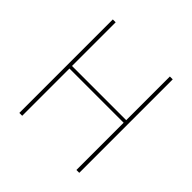

<svg xmlns="http://www.w3.org/2000/svg" viewBox="-167 -784 928 928"><g transform="rotate(45 297.0 -319.5)"><path d="M112 0H92.5V-639H112ZM502 0H482.5V-639H502ZM103.5 -340.5H493.5V-323H103.5Z"/></g></svg>

Font: Anek Latin Medium Thin
Style: Regular
Weight: 250
Version: Version 1.003